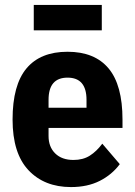

<svg xmlns="http://www.w3.org/2000/svg" viewBox="-20 -747 548 779"><path d="M268 12Q160 12 95.5 -56.5Q31 -125 31 -262Q31 -402 87.5 -469.5Q144 -537 254 -537Q364 -537 420.5 -469.5Q477 -402 477 -262V-228H177V-195Q177 -151 204 -124.5Q231 -98 278 -98Q317 -98 344.5 -115.5Q372 -133 395 -164L466 -81Q434 -38 384.5 -13Q335 12 268 12ZM254 -432Q177 -432 177 -342V-310H331V-342Q331 -432 254 -432ZM117 -727H393V-624H117Z"/></svg>

Font: IBM Plex Sans Cond
Style: Bold
Weight: 700
Width: 3
Designer: Mike Abbink, Paul van der Laan, Pieter van Rosmalen
Foundry: Bold Monday
Version: Version 1.3